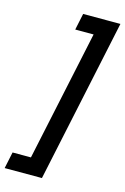

<svg xmlns="http://www.w3.org/2000/svg" viewBox="-205 -786 658 1010"><g transform="rotate(15 124.0 -281.0)"><path d="M131 164 320 -726H117L98 -636H198L47 74H-53L-72 164Z"/></g></svg>

Font: Noto Sans Display Condensed
Style: Bold Italic
Weight: 700
Width: 3
Designer: Monotype Design team
Foundry: Monotype Imaging Inc.
Version: 1.000